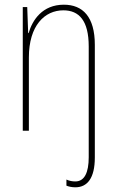

<svg xmlns="http://www.w3.org/2000/svg" viewBox="-20 -557 498 818"><path d="M301 241C352 241 384 202 384 114V-366C384 -485 333 -537 252 -537C161 -537 118 -472 102 -416H100L96 -527H77V0H103V-312C103 -448 170 -513 250 -513C317 -513 358 -469 358 -359V113C358 178 340 216 301 216C289 216 276 214 263 208V234C273 238 286 241 301 241Z"/></svg>

Font: Noto Sans Lao Condensed Thin
Style: Regular
Weight: 100
Width: 3
Designer: Monotype Design Team
Foundry: Monotype Imaging Inc.
Version: Version 2.003